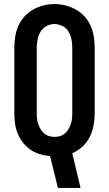

<svg xmlns="http://www.w3.org/2000/svg" viewBox="-20 -766 540 951"><path d="M267 165 228 7Q202 5 177 -2.5Q152 -10 131 -24.5Q110 -39 94 -59.5Q78 -80 68 -104Q58 -128 54.5 -153.5Q51 -179 51 -205V-530Q51 -558 55.5 -585.5Q60 -613 71 -638Q82 -663 101 -684Q120 -705 144 -718.5Q168 -732 195 -739Q222 -746 250 -746Q278 -746 305 -739Q332 -732 356 -718.5Q380 -705 399 -684Q418 -663 429 -638Q440 -613 444.5 -585.5Q449 -558 449 -530V-205Q449 -175 443.5 -145Q438 -115 424.5 -88Q411 -61 388.5 -40Q366 -19 338 -7L379 165ZM250 -88Q264 -88 277.5 -92Q291 -96 301.5 -105Q312 -114 319 -126Q326 -138 330.5 -151Q335 -164 336.5 -177.5Q338 -191 338 -205V-530Q338 -551 334 -571.5Q330 -592 319 -610Q308 -628 288.5 -637.5Q269 -647 249 -647Q228 -647 209.5 -636.5Q191 -626 180.5 -608.5Q170 -591 166 -570.5Q162 -550 162 -530V-205Q162 -191 163.5 -177.5Q165 -164 169.5 -151Q174 -138 181 -126Q188 -114 198.5 -105Q209 -96 222.5 -92Q236 -88 250 -88Z"/></svg>

Font: iosevka_custom_sans_ss08
Style: Bold
Weight: 700
Designer: Belleve Invis
Foundry: Belleve Invis
Version: Version 10.3.0; ttfautohint (v1.8.3)